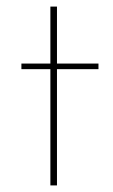

<svg xmlns="http://www.w3.org/2000/svg" viewBox="-20 -563 344 583"><path d="M133 -543H153V-370H279V-353H153V0H133V-353H45V-370H133Z"/></svg>

Font: Josefin Sans Thin Thin
Style: Regular
Weight: 250
Version: Version 2.001